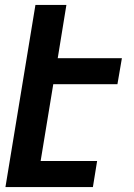

<svg xmlns="http://www.w3.org/2000/svg" viewBox="-20 -755 540 775"><path d="M2 0 123 -735H248L213 -520H472L454 -415H195L144 -105H372L355 0Z"/></svg>

Font: Iosevka Extrabold Oblique
Style: Regular
Weight: 800
Italic angle: -9°
Monospace: yes
Designer: Belleve Invis
Foundry: Belleve Invis
Version: Version 32.5.0; ttfautohint (v1.8.4)